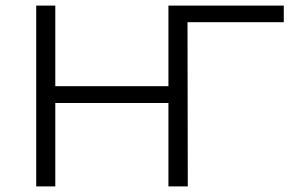

<svg xmlns="http://www.w3.org/2000/svg" viewBox="-20 -664 1040 684"><path d="M647 -644V0H580V-297H177V0H109V-644H177V-357H580V-644ZM991 -585H648L649 0H581V-644H991Z"/></svg>

Font: Montserrat Ace
Style: Regular
Weight: 400
Designer: Julieta Ulanovsky
Foundry: Julieta Ulanovsky
Version: Version 1